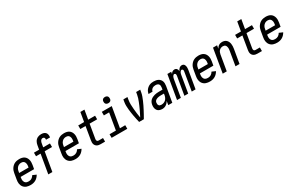

<svg xmlns="http://www.w3.org/2000/svg" viewBox="185 -2226 5629 3710"><g transform="rotate(-30 3000.0 -370.5)"><path d="M219 8Q196 8 174 5Q152 2 131.5 -5Q111 -12 93.5 -24.5Q76 -37 63 -53.5Q50 -70 42 -90Q34 -110 30.5 -131.5Q27 -153 28.5 -175.5Q30 -198 34 -221L56 -351Q60 -376 68.5 -400.5Q77 -425 92 -447.5Q107 -470 127.5 -488.5Q148 -507 172 -518Q196 -529 221.5 -533.5Q247 -538 272 -538Q301 -538 329 -532Q357 -526 380 -511Q403 -496 418 -473Q433 -450 440 -423Q447 -396 446.5 -367Q446 -338 441 -309L426 -225H126L123 -208Q120 -191 119.5 -173.5Q119 -156 122.5 -140.5Q126 -125 134.5 -111Q143 -97 156 -88Q169 -79 185.5 -75.5Q202 -72 219 -72Q236 -72 253.5 -76Q271 -80 287 -89.5Q303 -99 315.5 -113Q328 -127 337 -143L417 -108Q402 -81 380.5 -58Q359 -35 332.5 -20Q306 -5 277 1.5Q248 8 219 8ZM139 -305H349L352 -322Q355 -338 356 -354.5Q357 -371 354.5 -386Q352 -401 345.5 -415Q339 -429 328 -439Q317 -449 302 -453.5Q287 -458 271 -458Q255 -458 239.5 -454.5Q224 -451 210 -443Q196 -435 184.5 -423Q173 -411 164.5 -397Q156 -383 151.5 -368Q147 -353 145 -338Z M613 0 685 -422H583V-502H698L714 -595Q717 -614 723.5 -633.5Q730 -653 741 -671Q752 -689 768 -703.5Q784 -718 803 -727Q822 -736 842 -739.5Q862 -743 881 -743Q909 -743 934.5 -735.5Q960 -728 977 -709.5Q994 -691 999.5 -664Q1005 -637 1001 -610Q1000 -608 1000 -606Q1000 -604 999 -602H909Q909 -603 909.5 -603.5Q910 -604 910 -605Q912 -616 910.5 -627Q909 -638 903.5 -646.5Q898 -655 888.5 -659Q879 -663 868 -663Q854 -663 841.5 -655Q829 -647 821 -634.5Q813 -622 809 -608.5Q805 -595 803 -581L789 -502H940V-422H776L704 0Z M1219 8Q1196 8 1174 5Q1152 2 1131.5 -5Q1111 -12 1093.5 -24.5Q1076 -37 1063 -53.5Q1050 -70 1042 -90Q1034 -110 1030.5 -131.5Q1027 -153 1028.5 -175.5Q1030 -198 1034 -221L1056 -351Q1060 -376 1068.5 -400.5Q1077 -425 1092 -447.5Q1107 -470 1127.5 -488.5Q1148 -507 1172 -518Q1196 -529 1221.5 -533.5Q1247 -538 1272 -538Q1301 -538 1329 -532Q1357 -526 1380 -511Q1403 -496 1418 -473Q1433 -450 1440 -423Q1447 -396 1446.5 -367Q1446 -338 1441 -309L1426 -225H1126L1123 -208Q1120 -191 1119.5 -173.5Q1119 -156 1122.5 -140.5Q1126 -125 1134.5 -111Q1143 -97 1156 -88Q1169 -79 1185.5 -75.5Q1202 -72 1219 -72Q1236 -72 1253.5 -76Q1271 -80 1287 -89.5Q1303 -99 1315.5 -113Q1328 -127 1337 -143L1417 -108Q1402 -81 1380.5 -58Q1359 -35 1332.5 -20Q1306 -5 1277 1.5Q1248 8 1219 8ZM1139 -305H1349L1352 -322Q1355 -338 1356 -354.5Q1357 -371 1354.5 -386Q1352 -401 1345.5 -415Q1339 -429 1328 -439Q1317 -449 1302 -453.5Q1287 -458 1271 -458Q1255 -458 1239.5 -454.5Q1224 -451 1210 -443Q1196 -435 1184.5 -423Q1173 -411 1164.5 -397Q1156 -383 1151.5 -368Q1147 -353 1145 -338Z M1783 0Q1762 0 1742 -3.5Q1722 -7 1705 -16Q1688 -25 1675.5 -40Q1663 -55 1657 -74Q1651 -93 1651 -113.5Q1651 -134 1655 -155L1704 -450H1587V-530H1718L1753 -735H1844L1809 -530H1963V-450H1795L1743 -141Q1741 -130 1741.5 -119Q1742 -108 1747 -98.5Q1752 -89 1762 -84.5Q1772 -80 1783 -80H1880V0Z M2026 0V-80H2168L2230 -450H2113V-530H2335L2258 -80H2376V0ZM2308 -611Q2291 -611 2275.5 -617Q2260 -623 2251 -635Q2242 -647 2239.5 -663.5Q2237 -680 2239 -697Q2241 -709 2247 -719.5Q2253 -730 2263 -737Q2273 -744 2284.5 -746.5Q2296 -749 2308 -749Q2324 -749 2339.5 -743Q2355 -737 2364 -725Q2373 -713 2375.5 -696.5Q2378 -680 2376 -663Q2374 -651 2368 -640.5Q2362 -630 2352 -623Q2342 -616 2330.5 -613.5Q2319 -611 2308 -611Z M2640 0Q2631 -39 2622.5 -77.5Q2614 -116 2607 -155Q2600 -194 2594 -233.5Q2588 -273 2584 -313.5Q2580 -354 2579 -395Q2578 -436 2585 -477L2594 -530H2685L2676 -477Q2667 -424 2668.5 -371.5Q2670 -319 2674.5 -267.5Q2679 -216 2685.5 -165Q2692 -114 2701 -64Q2718 -98 2735 -131.5Q2752 -165 2768 -199Q2784 -233 2799 -267.5Q2814 -302 2827.5 -336.5Q2841 -371 2852.5 -406Q2864 -441 2870 -477L2879 -530H2970L2961 -477Q2954 -435 2939 -394.5Q2924 -354 2907 -313.5Q2890 -273 2870.5 -233.5Q2851 -194 2830.5 -155Q2810 -116 2788.5 -77Q2767 -38 2745 0Z M3155 8Q3122 8 3092 -3.5Q3062 -15 3044.5 -39.5Q3027 -64 3022.5 -96.5Q3018 -129 3024 -162Q3028 -187 3039 -211.5Q3050 -236 3070 -254.5Q3090 -273 3114 -285Q3138 -297 3163.5 -303.5Q3189 -310 3214 -312.5Q3239 -315 3265 -315H3343L3350 -358Q3353 -377 3351 -397Q3349 -417 3337.5 -431.5Q3326 -446 3307.5 -452Q3289 -458 3269 -458Q3251 -458 3232.5 -454Q3214 -450 3197.5 -439Q3181 -428 3170.5 -411.5Q3160 -395 3156 -377H3066Q3071 -400 3080 -421.5Q3089 -443 3103.5 -462Q3118 -481 3137.5 -496.5Q3157 -512 3179 -521.5Q3201 -531 3223.5 -534.5Q3246 -538 3269 -538Q3295 -538 3321 -533.5Q3347 -529 3369 -518Q3391 -507 3408 -488.5Q3425 -470 3433.5 -447Q3442 -424 3442.5 -397.5Q3443 -371 3439 -344L3380 0H3290L3304 -87Q3293 -66 3277 -48Q3261 -30 3241.5 -17Q3222 -4 3199.5 2Q3177 8 3155 8ZM3180 -72Q3206 -72 3231.5 -80.5Q3257 -89 3277 -108Q3297 -127 3308 -151.5Q3319 -176 3324 -201L3329 -235H3265Q3250 -235 3235 -234Q3220 -233 3205.5 -230.5Q3191 -228 3176 -223Q3161 -218 3147.5 -209Q3134 -200 3125.5 -186.5Q3117 -173 3115 -158Q3112 -142 3114 -125.5Q3116 -109 3125 -96Q3134 -83 3149 -77.5Q3164 -72 3180 -72Z M3486 0 3576 -530H3661L3653 -483Q3660 -495 3668.5 -505Q3677 -515 3688 -523Q3699 -531 3711.5 -534.5Q3724 -538 3736 -538Q3736 -538 3736 -538Q3736 -538 3736 -538Q3752 -538 3765.5 -532Q3779 -526 3787.5 -515Q3796 -504 3800 -490Q3804 -476 3806 -461Q3812 -476 3821 -489.5Q3830 -503 3842 -514.5Q3854 -526 3869.5 -532Q3885 -538 3900 -538Q3900 -538 3900 -538Q3900 -538 3900 -538Q3916 -538 3930 -531.5Q3944 -525 3952.5 -513Q3961 -501 3965 -486.5Q3969 -472 3970 -456.5Q3971 -441 3969.5 -425Q3968 -409 3966 -393L3899 0H3814L3882 -407Q3884 -417 3884 -426.5Q3884 -436 3881 -444Q3878 -452 3870.5 -457.5Q3863 -463 3854 -463Q3841 -463 3830.5 -452.5Q3820 -442 3814 -429.5Q3808 -417 3804.5 -404Q3801 -391 3799 -378L3735 0H3650L3719 -407Q3720 -417 3720 -426.5Q3720 -436 3717 -444Q3714 -452 3706.5 -457.5Q3699 -463 3690 -463Q3677 -463 3666.5 -452.5Q3656 -442 3650 -429.5Q3644 -417 3641 -404Q3638 -391 3635 -378L3571 0Z M4219 8Q4196 8 4174 5Q4152 2 4131.5 -5Q4111 -12 4093.5 -24.5Q4076 -37 4063 -53.5Q4050 -70 4042 -90Q4034 -110 4030.5 -131.5Q4027 -153 4028.5 -175.5Q4030 -198 4034 -221L4056 -351Q4060 -376 4068.5 -400.5Q4077 -425 4092 -447.5Q4107 -470 4127.5 -488.5Q4148 -507 4172 -518Q4196 -529 4221.5 -533.5Q4247 -538 4272 -538Q4301 -538 4329 -532Q4357 -526 4380 -511Q4403 -496 4418 -473Q4433 -450 4440 -423Q4447 -396 4446.5 -367Q4446 -338 4441 -309L4426 -225H4126L4123 -208Q4120 -191 4119.5 -173.5Q4119 -156 4122.5 -140.5Q4126 -125 4134.5 -111Q4143 -97 4156 -88Q4169 -79 4185.5 -75.5Q4202 -72 4219 -72Q4236 -72 4253.5 -76Q4271 -80 4287 -89.5Q4303 -99 4315.5 -113Q4328 -127 4337 -143L4417 -108Q4402 -81 4380.5 -58Q4359 -35 4332.5 -20Q4306 -5 4277 1.5Q4248 8 4219 8ZM4139 -305H4349L4352 -322Q4355 -338 4356 -354.5Q4357 -371 4354.5 -386Q4352 -401 4345.5 -415Q4339 -429 4328 -439Q4317 -449 4302 -453.5Q4287 -458 4271 -458Q4255 -458 4239.5 -454.5Q4224 -451 4210 -443Q4196 -435 4184.5 -423Q4173 -411 4164.5 -397Q4156 -383 4151.5 -368Q4147 -353 4145 -338Z M4505 0 4594 -530H4685L4673 -460Q4683 -477 4696 -492.5Q4709 -508 4726 -518.5Q4743 -529 4761.5 -533.5Q4780 -538 4799 -538Q4825 -538 4850 -530Q4875 -522 4893 -504.5Q4911 -487 4921.5 -464Q4932 -441 4936 -415.5Q4940 -390 4938.5 -363Q4937 -336 4933 -309L4880 0H4790L4844 -322Q4847 -338 4848 -354Q4849 -370 4847 -384.5Q4845 -399 4840 -413Q4835 -427 4825 -438Q4815 -449 4800.5 -453.5Q4786 -458 4770 -458Q4749 -458 4728 -450Q4707 -442 4691 -426Q4675 -410 4666.5 -389.5Q4658 -369 4654 -348L4595 0Z M5283 0Q5262 0 5242 -3.5Q5222 -7 5205 -16Q5188 -25 5175.5 -40Q5163 -55 5157 -74Q5151 -93 5151 -113.5Q5151 -134 5155 -155L5204 -450H5087V-530H5218L5253 -735H5344L5309 -530H5463V-450H5295L5243 -141Q5241 -130 5241.5 -119Q5242 -108 5247 -98.5Q5252 -89 5262 -84.5Q5272 -80 5283 -80H5380V0Z M5719 8Q5696 8 5674 5Q5652 2 5631.5 -5Q5611 -12 5593.5 -24.5Q5576 -37 5563 -53.5Q5550 -70 5542 -90Q5534 -110 5530.5 -131.5Q5527 -153 5528.5 -175.5Q5530 -198 5534 -221L5556 -351Q5560 -376 5568.5 -400.5Q5577 -425 5592 -447.5Q5607 -470 5627.5 -488.5Q5648 -507 5672 -518Q5696 -529 5721.5 -533.5Q5747 -538 5772 -538Q5801 -538 5829 -532Q5857 -526 5880 -511Q5903 -496 5918 -473Q5933 -450 5940 -423Q5947 -396 5946.5 -367Q5946 -338 5941 -309L5926 -225H5626L5623 -208Q5620 -191 5619.5 -173.5Q5619 -156 5622.5 -140.5Q5626 -125 5634.5 -111Q5643 -97 5656 -88Q5669 -79 5685.5 -75.5Q5702 -72 5719 -72Q5736 -72 5753.5 -76Q5771 -80 5787 -89.5Q5803 -99 5815.5 -113Q5828 -127 5837 -143L5917 -108Q5902 -81 5880.5 -58Q5859 -35 5832.5 -20Q5806 -5 5777 1.5Q5748 8 5719 8ZM5639 -305H5849L5852 -322Q5855 -338 5856 -354.5Q5857 -371 5854.5 -386Q5852 -401 5845.5 -415Q5839 -429 5828 -439Q5817 -449 5802 -453.5Q5787 -458 5771 -458Q5755 -458 5739.5 -454.5Q5724 -451 5710 -443Q5696 -435 5684.5 -423Q5673 -411 5664.5 -397Q5656 -383 5651.5 -368Q5647 -353 5645 -338Z"/></g></svg>

Font: iosevka_custom_sans_ss08 Md
Style: Italic
Weight: 500
Italic angle: -10°
Designer: Belleve Invis
Foundry: Belleve Invis
Version: Version 10.3.0; ttfautohint (v1.8.3)